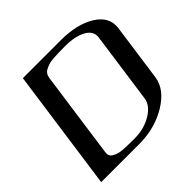

<svg xmlns="http://www.w3.org/2000/svg" viewBox="-184 -934 1117 1117"><g transform="rotate(-45 375.0 -375.0)"><path d="M696.3 -208Q683.6 -121.1 583.5 -60.5Q483.4 0 354.5 0H42L147.5 -750Q147.5 -750 460 -750Q593.8 -750 675.8 -698.2Q757.8 -646.5 746.1 -562.5ZM565.4 -167 627 -604.5Q633.8 -653.3 584.5 -680.7Q535.2 -708 454.1 -708Q419.9 -708 403.3 -707.5Q386.7 -707 359.9 -705.6Q333 -704.1 319.3 -699.7Q305.7 -695.3 290 -688Q274.4 -680.7 266.6 -668.5Q258.8 -656.2 256.8 -639.6L182.6 -110.4Q179.7 -93.8 184.1 -81.5Q188.5 -69.3 202.1 -62Q215.8 -54.7 228.5 -50.3Q241.2 -45.9 267.1 -44.4Q293 -43 309.6 -42.5Q326.2 -42 360.4 -42Q437.5 -42 498 -78.6Q558.6 -115.2 565.4 -167Z"/></g></svg>

Font: okolaks
Style: BoldItalic
Weight: 600
Width: 8
Italic angle: -8°
Version: Version 000.6.0